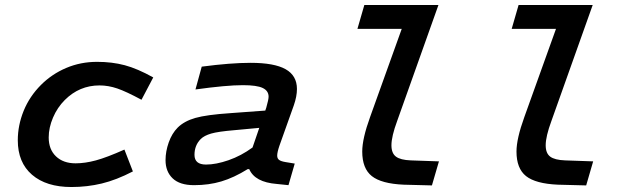

<svg xmlns="http://www.w3.org/2000/svg" viewBox="-20 -730 2495 764"><path d="M376 -390.1Q295.9 -390.1 237.8 -332Q208 -302.2 190.9 -262Q173.8 -221.7 173.8 -183.1Q173.8 -135.3 202.9 -107.7Q231.9 -80.1 280.8 -80.1Q318.4 -80.1 361.6 -91.8Q404.8 -103.5 475.1 -134.8L508.8 -47.9Q442.9 -13.7 385 0.2Q327.1 14.2 264.2 14.2Q164.1 14.2 107.4 -34.7Q50.8 -83.5 50.8 -171.9Q50.8 -231.4 74.2 -289.1Q97.7 -346.7 143.1 -392.1Q186.5 -435.5 243.7 -459.7Q300.8 -483.9 366.2 -483.9Q425.8 -483.9 476.3 -470.5Q526.9 -457 589.8 -421.9L543 -333Q482.4 -365.7 446.8 -377.9Q411.1 -390.1 376 -390.1Z M1091.8 -149.9Q1083 -124 1083 -110.8Q1083 -99.1 1090.8 -93.5Q1098.6 -87.9 1116.7 -85L1152.8 -79.1L1127.9 6.8L1081.5 2Q994.1 -4.9 971.7 -57.1H965.8Q910.6 -22.9 860.8 -8.1Q811 6.8 752 6.8Q695.3 6.8 667 -20.3Q638.7 -47.4 638.7 -92.8Q638.7 -127.4 651.4 -163.3Q664.1 -199.2 687 -222.2Q712.9 -248 757.3 -260.7Q801.8 -273.4 897 -279.8L1035.6 -290L1039.6 -301.8Q1048.8 -334 1048.8 -345.2Q1048.8 -368.7 1025.4 -379.9Q1002 -391.1 946.8 -391.1Q880.9 -391.1 757.8 -374L782.7 -464.8Q897.5 -480 977.5 -480Q1071.3 -480 1116.5 -454.6Q1161.6 -429.2 1161.6 -376Q1161.6 -346.2 1148.9 -310.1ZM799.8 -75.2Q839.4 -75.2 889.4 -92.5Q939.5 -109.9 984.9 -143.1L1011.7 -221.2L911.6 -211.9Q847.7 -206.5 820.1 -198.5Q792.5 -190.4 778.8 -176.8Q753.9 -151.9 753.9 -113.8Q753.9 -75.2 799.8 -75.2Z M1452.6 -264.2 1578.6 -615.2H1402.3L1429.7 -710H1724.6L1560.5 -249Q1537.6 -187 1537.6 -151.9Q1537.6 -120.1 1555.7 -106.7Q1573.7 -93.3 1614.7 -91.8L1726.6 -87.9L1698.7 7.8L1586.4 4.9Q1497.6 1 1459.5 -29.3Q1421.4 -59.6 1421.4 -127Q1421.4 -178.2 1452.6 -264.2Z M2066.4 -264.2 2192.4 -615.2H2016.1L2043.5 -710H2338.4L2174.3 -249Q2151.4 -187 2151.4 -151.9Q2151.4 -120.1 2169.4 -106.7Q2187.5 -93.3 2228.5 -91.8L2340.3 -87.9L2312.5 7.8L2200.2 4.9Q2111.3 1 2073.2 -29.3Q2035.2 -59.6 2035.2 -127Q2035.2 -178.2 2066.4 -264.2Z"/></svg>

Font: IntelOne Mono Medium
Style: Italic
Weight: 500
Italic angle: -16°
Designer: Fred Shallcrass
Foundry: Frere-Jones Type LLC
Version: Version 1.200;hotconv 1.1.0;makeotfexe 2.6.0;FJTRelease1.2